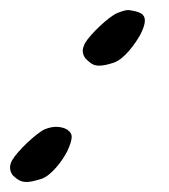

<svg xmlns="http://www.w3.org/2000/svg" viewBox="-134 -350 338 383"><path d="M146 -281C152 -293 155 -302 155 -309C155 -322 145 -326 129 -329C127 -329 125 -330 122 -330C117 -330 110 -328 100 -324C83 -317 45 -281 35 -263C33 -258 31 -253 31 -249C31 -242 34 -235 40 -230C46 -225 51 -219 64 -219C71 -219 81 -221 93 -225C114 -232 136 -263 146 -281ZM0 -48C6 -61 9 -70 9 -77C9 -89 -5 -97 -22 -97C-28 -97 -35 -96 -45 -92C-62 -84 -100 -48 -110 -30C-112 -26 -114 -21 -114 -16C-114 -9 -111 -2 -106 2C-100 7 -94 13 -81 13C-74 13 -65 11 -52 7C-32 1 -9 -30 0 -48Z"/></svg>

Font: Oregano
Style: Italic
Weight: 400
Italic angle: -12°
Designer: Astigmatic (AOETI)
Foundry: Astigmatic (AOETI)
Version: Version 1.000